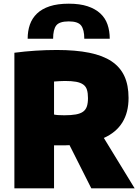

<svg xmlns="http://www.w3.org/2000/svg" viewBox="-20 -1021 750 1041"><path d="M357 -234Q345 -233 332.5 -233Q320 -233 307 -233H273V0H58V-735Q172 -750 288 -750Q390 -750 464 -735Q538 -720 585 -688.5Q632 -657 654.5 -608Q677 -559 677 -490Q677 -333 543 -273L710 0H475ZM329 -396Q366 -396 391 -400.5Q416 -405 430.5 -415.5Q445 -426 451 -444Q457 -462 457 -489Q457 -516 451.5 -534Q446 -552 431.5 -562.5Q417 -573 393 -577.5Q369 -582 332 -582Q321 -582 302.5 -581Q284 -580 273 -579V-400Q289 -396 329 -396ZM437 -811Q437 -860 420 -882.5Q403 -905 353 -905Q302 -905 285 -883Q268 -861 268 -811H130Q130 -853 142 -887.5Q154 -922 180.5 -947.5Q207 -973 249.5 -987Q292 -1001 353 -1001Q413 -1001 455 -987Q497 -973 524 -948Q551 -923 563 -888Q575 -853 575 -811Z"/></svg>

Font: Encode Sans Narrow
Style: Black
Weight: 900
Designer: Pablo Impallari, Andres Torresi
Foundry: Pablo Impallari, Andres Torresi
Version: Version 1.000; ttfautohint (v1.00) -l 8 -r 50 -G 200 -x 14 -